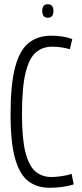

<svg xmlns="http://www.w3.org/2000/svg" viewBox="-20 -879 386 909"><path d="M30 -338Q30 -477 51 -558.5Q72 -640 115 -675Q158 -710 222 -710Q248 -710 273 -706.5Q298 -703 322 -694L311 -646Q269 -658 227 -658Q182 -658 150 -631Q118 -604 101 -534.5Q84 -465 84 -338Q84 -222 100.5 -157.5Q117 -93 148 -67Q179 -41 223 -41Q244 -41 272 -45Q300 -49 319 -56L329 -6Q305 2 274.5 6Q244 10 215 10Q156 10 115 -20.5Q74 -51 52 -126.5Q30 -202 30 -338ZM206 -795Q180 -795 180 -827Q180 -859 206 -859Q233 -859 233 -827Q233 -795 206 -795Z"/></svg>

Font: Georama Condensed Light
Style: Regular
Weight: 300
Width: 3
Designer: Jean-Baptiste Levee
Foundry: Production Type
Version: Version 1.000